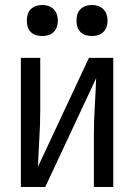

<svg xmlns="http://www.w3.org/2000/svg" viewBox="-20 -753 540 773"><path d="M64 0V-520H142V-312Q142 -254 138.5 -197Q135 -140 133 -82L338 -520H436V0H358V-208Q358 -266 361.5 -323Q365 -380 367 -438L162 0ZM350 -608Q337 -608 325 -611.5Q313 -615 304 -624Q295 -633 291.5 -645Q288 -657 288 -670Q288 -683 291.5 -695Q295 -707 304 -716Q313 -725 325 -729Q337 -733 350 -733Q363 -733 375 -729Q387 -725 396 -716Q405 -707 409 -695Q413 -683 413 -670Q413 -657 409 -645Q405 -633 396 -624Q387 -615 375 -611.5Q363 -608 350 -608ZM150 -608Q137 -608 125 -611.5Q113 -615 104 -624Q95 -633 91.5 -645Q88 -657 88 -670Q88 -683 91.5 -695Q95 -707 104 -716Q113 -725 125 -729Q137 -733 150 -733Q163 -733 175 -729Q187 -725 196 -716Q205 -707 209 -695Q213 -683 213 -670Q213 -657 209 -645Q205 -633 196 -624Q187 -615 175 -611.5Q163 -608 150 -608Z"/></svg>

Font: Iosevka www.saffi
Style: Regular
Weight: 400
Monospace: yes
Designer: Belleve Invis
Foundry: Belleve Invis
Version: Version 22.0.2; ttfautohint (v1.8.3)